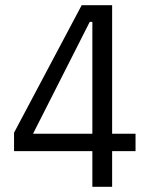

<svg xmlns="http://www.w3.org/2000/svg" viewBox="-20 -718 580 738"><path d="M335 0V-137H34V-208L294 -698H411V-204H501V-137H411V0ZM107 -204H335V-634H325Z"/></svg>

Font: IBM Plex Sans Cond
Style: Regular
Weight: 400
Width: 3
Designer: Mike Abbink, Paul van der Laan, Pieter van Rosmalen
Foundry: Bold Monday
Version: Version 1.3